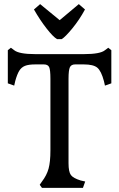

<svg xmlns="http://www.w3.org/2000/svg" viewBox="-20 -913 579 933"><path d="M145 -867 175 -893 270 -815 363 -893 393 -867Q366 -817 331.5 -775Q297 -733 280 -723H257Q238 -734 206 -775Q174 -816 145 -867ZM173 -15 184 -31Q207 -61 216 -93.5Q225 -126 225 -182V-530Q225 -573 219 -586.5Q213 -600 193 -600H152Q119 -600 101.5 -593Q84 -586 73.5 -569Q63 -552 54 -519L49 -497L18 -508V-669L33 -681L49 -669Q73 -650 151 -650H388Q467 -650 490 -669L506 -681L521 -669V-508L490 -497L485 -519Q472 -568 453 -584Q434 -600 387 -600H345Q326 -600 319.5 -586Q313 -572 313 -530V-120Q313 -78 324.5 -62.5Q336 -47 372 -36L394 -31L383 0H184Z"/></svg>

Font: Kurale
Style: Regular
Weight: 400
Designer: Eduardo Rodriguez Tunni
Foundry: Eduardo Rodriguez Tunni
Version: Version 2.000